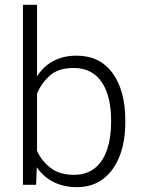

<svg xmlns="http://www.w3.org/2000/svg" viewBox="-20 -770 595 800"><path d="M502 -269C502 -351.1 484.4 -416.5 449.2 -465.3C413.6 -513.7 363.8 -538.1 299.3 -538.1C223.1 -538.1 169.4 -506.3 134.3 -452.1V-750H75.7V0H130.4L133.3 -73.2C168 -22 223.6 9.8 300.3 9.8C342.8 9.8 379.4 -1.5 409.7 -24.4C469.7 -69.8 502 -153.8 502 -258.8ZM442.9 -258.8C442.9 -218.3 437.5 -181.2 426.8 -148.4C404.8 -82.5 359.9 -41.5 289.1 -41.5C248.5 -41.5 215.3 -51.3 190.4 -70.8C165.5 -89.8 146.5 -113.8 134.3 -141.6V-379.4C145 -407.2 162.6 -432.1 186.5 -454.1C210.4 -476.1 244.1 -486.8 288.1 -486.8C397.5 -486.8 442.9 -391.6 442.9 -269Z"/></svg>

Font: Vazirmatn ExtraLight
Style: Regular
Weight: 200
Designer: Saber Rastikerdar
Foundry: Saber Rastikerdar
Version: Version 33.003